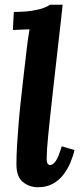

<svg xmlns="http://www.w3.org/2000/svg" viewBox="-20 -775 343 806"><path d="M243 -755Q240 -724 236.5 -694.5Q233 -665 230 -638Q227 -611 224 -585Q213 -489 205 -417.5Q197 -346 191.5 -294.5Q186 -243 182.5 -208Q179 -173 177.5 -150Q176 -127 176 -111Q176 -93 180.5 -87.5Q185 -82 190 -82Q202 -82 214 -99Q226 -116 239 -161L293 -145Q287 -120 275.5 -92.5Q264 -65 246 -41.5Q228 -18 201.5 -3.5Q175 11 139 11Q103 11 76 -11Q49 -33 49 -85Q49 -121 51.5 -164Q54 -207 58 -255Q62 -303 67.5 -353.5Q73 -404 79 -456Q85 -508 91 -559Q93 -579 96.5 -604.5Q100 -630 104 -652Q88 -651 66.5 -650.5Q45 -650 34 -649L38 -725Q84 -725 115 -730Q146 -735 164 -742Q182 -749 189 -755Z"/></svg>

Font: Lora
Style: Italic
Weight: 400
Italic angle: -3°
Designer: Olga Karpushina, Alexei Vanyashin (Cyrillic)
Foundry: Cyreal
Version: Version 3.008